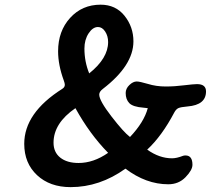

<svg xmlns="http://www.w3.org/2000/svg" viewBox="-20 -753 916 808"><path d="M599.5 -123.3Q650.8 -86.8 704.1 -86.8Q723.3 -86.8 750.6 -97.4Q754.9 -98.8 760.7 -98.8Q789.9 -98.8 789.9 -59.5Q789.9 -37.4 760.9 -7.4Q731.9 22.5 688.2 22.5Q594.7 22.5 507.9 -43.2Q399.5 34.5 277.2 34.5Q189.9 34.5 136 -15.8Q82 -66.2 82 -147.7Q82 -277.7 241.7 -378.9Q252.8 -385.6 252.8 -396.2Q252.8 -402.4 248.4 -414.4Q224.5 -479.6 224.5 -537.2Q224.5 -622.1 275.1 -677.7Q325.7 -733.3 403.4 -733.3Q466.7 -733.3 504.1 -686.6Q541.5 -639.8 541.5 -578.9Q541.5 -477.7 412.9 -378.9Q397.6 -367.4 397.6 -354.9Q397.6 -329.5 449.4 -262.6Q501.2 -195.7 527.1 -176.5Q586.1 -238.8 601.9 -297.8L584.2 -299.8Q539.6 -303.1 524.2 -318.9Q508.9 -334.8 508.9 -361.6Q508.9 -380.3 524.5 -395.2Q540 -410.1 555.4 -410.1Q567.4 -410.1 601.9 -400Q636.9 -389 677.7 -389Q715.6 -389 755.9 -394.2Q795.2 -399 809.1 -399Q847 -399 847 -368.3Q847 -311.3 769.3 -305Q741 -302.6 730.9 -298.1Q720.9 -293.5 713.7 -280.1Q661.4 -180.8 599.5 -123.3ZM355.4 -444.1Q435 -507.9 435 -576Q435 -601.4 422.5 -620.4Q410.1 -639.3 392.3 -639.3Q370.3 -639.3 352.8 -612.5Q335.3 -585.6 335.3 -548.7Q335.3 -493.5 355.4 -444.1ZM435 -109.8Q357.3 -189 297.4 -297.8Q205.3 -234.5 205.3 -152.5Q205.3 -112.2 233.6 -89.7Q261.9 -67.1 310.8 -67.1Q373.6 -67.1 435 -109.8Z"/></svg>

Font: Namteng
Style: Regular
Weight: 400
Designer: Khon Soe Zaw Thu
Foundry: MPUA
Version: Version 1.03 June 17, 2016